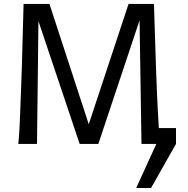

<svg xmlns="http://www.w3.org/2000/svg" viewBox="-20 -733 960 978"><path d="M231.9 -712.9 432.1 -100.1 634.8 -712.9H764.2Q767.6 -587.9 772 -470.2Q773.4 -419.9 775.4 -366.5Q777.3 -313 779.5 -261.7Q781.7 -210.4 784.2 -163.8Q786.6 -117.2 789.1 -80.6H876.5V0L749.5 224.6H673.8L776.4 0H700.7L690.9 -629.4L481 0H385.7L175.8 -625.5L168.5 0H73.2Q74.7 -12.2 76.4 -34.4Q78.1 -56.6 79.6 -86.4Q81.1 -116.2 82.5 -152.1Q84 -188 85.4 -227.8Q86.9 -267.6 88.4 -309.3Q89.8 -351.1 91.3 -392.6Q95.7 -538.6 100.1 -712.9Z"/></svg>

Font: Andika Compact
Style: Regular
Weight: 400
Designer: Victor Gaultney, Annie Olsen, Julie Remington, Don Collingsworth, Eric Hays, Becca Hirsbrunner
Foundry: SIL International
Version: Version 5.000 ; LnSpcTght